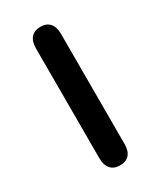

<svg xmlns="http://www.w3.org/2000/svg" viewBox="-137 -543 498 598"><g transform="rotate(-30 112.5 -244.0)"><path d="M67.5 -45.3V-441.1Q67.5 -465.9 79.2 -479.2Q91 -492.6 112.3 -492.6Q134.8 -492.6 146.2 -479.2Q157.7 -465.9 157.7 -441.1V-45.3Q157.7 -20.5 146.2 -7.5Q134.8 5.5 112.3 5.5Q91 5.5 79.2 -8Q67.5 -21.5 67.5 -45.3Z"/></g></svg>

Font: SN Pro Thin
Style: Regular
Weight: 200
Designer: Tobias Whetton
Foundry: Supernotes
Version: Version 1.003;Glyphs 3.3 (3324)